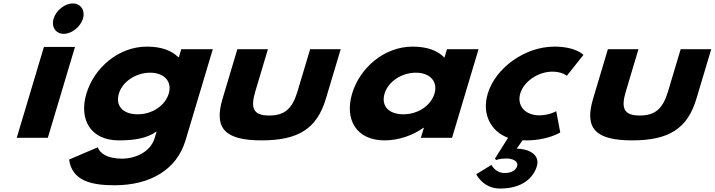

<svg xmlns="http://www.w3.org/2000/svg" viewBox="-20 -798 4139 1112"><path d="M77 0H257L414.3 -526H234.3ZM290.4 -690C276 -642 303.1 -602 349.1 -602C395.1 -602 446 -642 460.4 -690C474.7 -738 447.7 -778 401.7 -778C355.7 -778 304.7 -738 290.4 -690Z M380.3 126C396.9 251 513.3 275 642.8 275C849.1 275 1003.4 186 1054.8 14L1212.5 -513H1029.8L1016 -467H1012.4C973.2 -506 913.3 -528 831 -528C666.9 -528 525.4 -406 480.5 -256C435.7 -106 504.5 15 668.6 15C753.3 15 828.8 5 887.4 -37L876 1C848.8 92 748.2 121 688.9 121C595.7 121 556.3 86 546.5 55ZM668.5 -256C689.8 -327 768.9 -377 849.9 -377C929.8 -377 978.5 -327 957.3 -256C936.4 -186 861.3 -136 777.9 -136C690.7 -136 647.6 -186 668.5 -256Z M1531.7 -513H1354.7L1268.9 -226C1217.4 -54 1282.8 15 1496 15C1709.2 15 1815.9 -54 1867.3 -226L1953.2 -513H1776.2L1703.2 -269C1673 -168 1628.6 -129 1539.1 -129C1449.5 -129 1428.5 -168 1458.8 -269Z M2019.4 -256C1974.6 -106 2043.4 15 2207.4 15C2292.1 15 2374 -16 2432.6 -58H2435L2417.6 0H2598.1L2751.6 -513H2568.7L2554 -464C2515.4 -505 2453.4 -528 2369.9 -528C2205.8 -528 2064.3 -406 2019.4 -256ZM2207.4 -256C2228.7 -327 2307.8 -377 2388.8 -377C2468.7 -377 2517.6 -327 2496.4 -256C2475.5 -186 2400.2 -136 2316.7 -136C2229.6 -136 2186.5 -186 2207.4 -256Z M2846.3 121 2853.9 129C2853.9 129 2871.6 120 2913.2 120C2947.1 120 2984.1 134 2974.8 165C2969.1 184 2947.4 204 2902.6 204C2848.4 204 2826.5 157 2826.5 157L2738.3 211C2738.3 211 2777.5 294 2875.7 294C3009.6 294 3070.3 228 3089.2 165C3109.8 96 3039.2 63 2972.6 63L3006.7 14C3013.6 15 3020.9 15 3028.1 15C3153.1 15 3224.8 -31 3224.8 -31L3201.6 -154C3201.6 -154 3161.4 -130 3103 -130C3021.9 -130 2972.1 -186 2993.3 -257C3014.3 -327 3097.6 -383 3178.6 -383C3237.1 -383 3262.9 -359 3262.9 -359L3359.1 -480C3359.1 -480 3315.5 -528 3190.6 -528C3021.4 -528 2849.9 -406 2804.7 -255C2769.1 -136 2824.2 -36 2922.5 0Z M3677.7 -513H3500.7L3414.9 -226C3363.4 -54 3428.8 15 3642 15C3855.2 15 3961.9 -54 4013.3 -226L4099.2 -513H3922.2L3849.2 -269C3819 -168 3774.6 -129 3685.1 -129C3595.5 -129 3574.5 -168 3604.8 -269Z"/></svg>

Font: Hussar
Style: BdSuprExtOblThree
Weight: 700
Foundry: Cannot Into Space Fonts
Version: Version 2.00